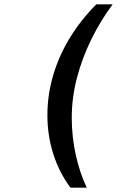

<svg xmlns="http://www.w3.org/2000/svg" viewBox="-20 -706 640 883"><path d="M304 157Q252 87 225 2Q198 -83 198 -176Q198 -271 225 -361.5Q252 -452 302.5 -534Q353 -616 423 -686H498Q443 -612 400.5 -526Q358 -440 334 -348.5Q310 -257 310 -164Q310 -77 328.5 6.5Q347 90 379 157Z"/></svg>

Font: Chivo Mono SemiBold
Style: Italic
Weight: 600
Italic angle: -8.05°
Monospace: yes
Version: Version 1.008